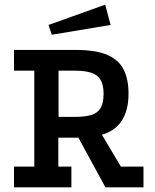

<svg xmlns="http://www.w3.org/2000/svg" viewBox="-20 -803 663 823"><path d="M40 0V-89H127V-500H40V-589H304Q392 -589 441.5 -567Q491 -545 511 -503Q531 -461 531 -401Q531 -308 481 -260.5Q431 -213 318 -213H230V-89H286V0ZM231 -302H302Q344 -302 371 -310Q398 -318 411 -339.5Q424 -361 424 -401Q424 -441 410 -462.5Q396 -484 368.5 -492Q341 -500 302 -500H231ZM432 0 311 -222 410 -237 498 -89H595V0ZM431 -783 454 -696 202 -654 188 -696Z"/></svg>

Font: Podkova SemiBold
Style: Regular
Weight: 600
Designer: Ilya Yudin
Foundry: Cyreal (www.cyreal.org)
Version: Version 2.103